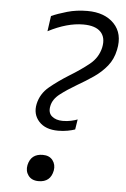

<svg xmlns="http://www.w3.org/2000/svg" viewBox="-54 -789 551 839"><g transform="rotate(5 221.5 -369.0)"><path d="M213 -216.5Q157 -216.5 128.5 -248Q100 -279.5 109.5 -325Q119.5 -370.5 156.2 -401Q193 -431.5 239.5 -460.5Q289 -490.5 326.2 -520.5Q363.5 -550.5 373.5 -596Q382.5 -639.5 359.2 -664Q336 -688.5 282.5 -688.5Q212 -688.5 129 -645.5L138.5 -713Q166 -725.5 206.8 -737.2Q247.5 -749 295.5 -749Q371.5 -749 412.8 -706Q454 -663 439 -591.5Q430.5 -549.5 406.5 -519.8Q382.5 -490 349 -467Q315.5 -444 278 -422.5Q237 -398.5 206.5 -375Q176 -351.5 170 -321.5Q163.5 -291.5 181.5 -276.2Q199.5 -261 229 -261Q249 -261 266 -264.8Q283 -268.5 294 -273L287 -228.5Q274.5 -224 254.8 -220.2Q235 -216.5 213 -216.5ZM147 10.5Q117 10.5 102.2 -9.2Q87.5 -29 93 -55.5Q104 -105.5 156 -105.5Q185 -105.5 199.5 -86.5Q214 -67.5 209.5 -41.5Q199.5 10.5 147 10.5Z"/></g></svg>

Font: Commissioner Light
Style: Italic
Weight: 300
Italic angle: -12°
Designer: Kostas Bartsokas
Foundry: Kostas Bartsokas
Version: Version 1.000; ttfautohint (v1.8.3)